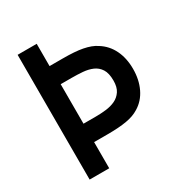

<svg xmlns="http://www.w3.org/2000/svg" viewBox="-173 -862 927 985"><g transform="rotate(-30 290.5 -369.5)"><path d="M73 -739H186V-607H263Q300 -607 329 -605Q358 -603 381 -598.5Q404 -594 423 -587Q442 -580 458 -569Q503 -541 526.5 -492.5Q550 -444 550 -381Q550 -317 526 -267Q502 -217 457 -190Q441 -180 423 -173.5Q405 -167 382.5 -163Q360 -159 331.5 -157Q303 -155 265 -155H189V0H73ZM261 -264Q292 -264 322.5 -267.5Q353 -271 377.5 -282.5Q402 -294 417.5 -317Q433 -340 433 -379Q433 -423 417.5 -447Q402 -471 376.5 -482Q351 -493 319 -495.5Q287 -498 254 -498H189V-264Z"/></g></svg>

Font: Involve SemiBold
Style: Regular
Weight: 600
Designer: Stefan Peev
Foundry: Context Ltd.
Version: Version 1.001